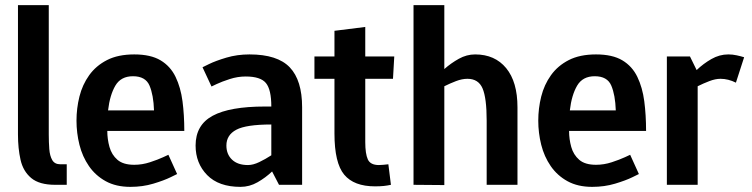

<svg xmlns="http://www.w3.org/2000/svg" viewBox="-20 -720 2931 748"><path d="M215 -80H240V0H195Q133 0 101.5 -26.5Q70 -53 60 -97.5Q50 -142 50 -196V-700H170V-196Q170 -166 172 -139.5Q174 -113 183.5 -96.5Q193 -80 215 -80Z M488 8Q432 8 392 -14Q352 -36 326.5 -73Q301 -110 289.5 -156Q278 -202 278 -250Q278 -298 289.5 -344Q301 -390 327.5 -427Q354 -464 397 -486Q440 -508 503 -508Q567 -508 605.5 -485Q644 -462 664 -420.5Q684 -379 691 -325.5Q698 -272 698 -210H398Q398 -178 406.5 -147.5Q415 -117 437.5 -97.5Q460 -78 503 -78Q534 -78 564.5 -88Q595 -98 615.5 -107.5Q636 -117 636 -117L670 -42Q670 -42 644.5 -29.5Q619 -17 577.5 -4.5Q536 8 488 8ZM498 -423Q451 -423 429.5 -386.5Q408 -350 401 -290H580Q578 -350 562.5 -386.5Q547 -423 498 -423Z M862 -153Q862 -119 884 -98Q906 -77 946 -77Q966 -77 990 -88.5Q1014 -100 1037 -115V-235Q939 -235 900.5 -214.5Q862 -194 862 -153ZM917 8Q832 8 787 -38Q742 -84 742 -153Q742 -233 808.5 -269Q875 -305 1012 -305H1037Q1037 -371 1016 -396.5Q995 -422 937 -422Q906 -422 875 -412Q844 -402 824 -392.5Q804 -383 804 -383L769 -458Q769 -458 794.5 -470.5Q820 -483 862 -495.5Q904 -508 952 -508Q1061 -508 1109 -457.5Q1157 -407 1157 -302V0H1067L1040 -52Q1015 -28 983.5 -10Q952 8 917 8Z M1493 -80 1503 0Q1489 3 1475 4.5Q1461 6 1441 6Q1359 6 1321 -39.5Q1283 -85 1283 -200V-413H1205V-500H1283V-600L1403 -615V-500H1516L1511 -413H1403V-167Q1403 -121 1413 -99Q1423 -77 1456 -77Q1465 -77 1473.5 -78Q1482 -79 1493 -80Z M1711 1 1591 0V-700H1711V-451Q1737 -474 1767.5 -491Q1798 -508 1831 -508Q1908 -508 1952 -454.5Q1996 -401 1996 -302V0H1876V-250Q1876 -338 1860 -375.5Q1844 -413 1801 -413Q1780 -413 1756.5 -404Q1733 -395 1711 -384Z M2287 8Q2231 8 2191 -14Q2151 -36 2125.5 -73Q2100 -110 2088.5 -156Q2077 -202 2077 -250Q2077 -298 2088.5 -344Q2100 -390 2126.5 -427Q2153 -464 2196 -486Q2239 -508 2302 -508Q2366 -508 2404.5 -485Q2443 -462 2463 -420.5Q2483 -379 2490 -325.5Q2497 -272 2497 -210H2197Q2197 -178 2205.5 -147.5Q2214 -117 2236.5 -97.5Q2259 -78 2302 -78Q2333 -78 2363.5 -88Q2394 -98 2414.5 -107.5Q2435 -117 2435 -117L2469 -42Q2469 -42 2443.5 -29.5Q2418 -17 2376.5 -4.5Q2335 8 2287 8ZM2297 -423Q2250 -423 2228.5 -386.5Q2207 -350 2200 -290H2379Q2377 -350 2361.5 -386.5Q2346 -423 2297 -423Z M2847 -398Q2817 -413 2787 -413Q2767 -413 2743.5 -404Q2720 -395 2698 -384V0H2578V-500H2668L2694 -447Q2720 -472 2751.5 -490Q2783 -508 2817 -508H2818Q2834 -508 2850 -504.5Q2866 -501 2879 -497Z"/></svg>

Font: Epunda Sans SemiBold
Style: Regular
Weight: 600
Designer: Simon Atzbach
Foundry: typofactur
Version: Version 2.204; ttfautohint (v1.8.4.7-5d5b)